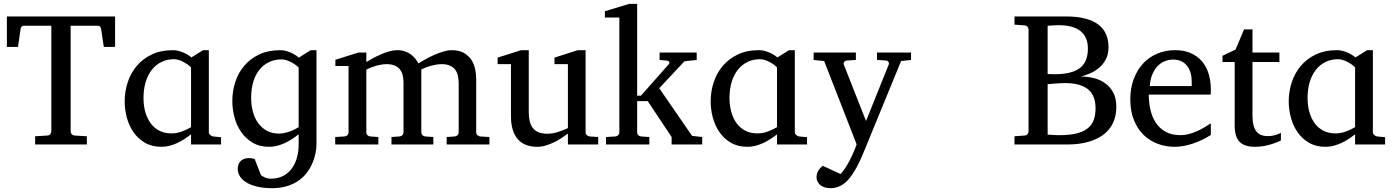

<svg xmlns="http://www.w3.org/2000/svg" viewBox="-20 -757 7302 1006"><path d="M523.9 -511.2 509.8 -605Q508.3 -612.8 504.2 -617.4Q500 -622.1 493.2 -622.1H350.1V-68.8Q350.1 -61.5 355.2 -54.7Q360.4 -47.9 371.1 -46.9L435.1 -43V0H164.1V-43L228 -46.9Q238.8 -47.9 243.9 -54.7Q249 -61.5 249 -68.8V-622.1H105Q98.1 -622.1 93.5 -617.4Q88.9 -612.8 87.9 -605L74.2 -511.2H16.1V-670.9H583V-511.2Z M981 0V-53.2Q963.9 -40 945.6 -28.1Q927.2 -16.1 908 -7.3Q888.7 1.5 868.4 6.8Q848.1 12.2 826.2 12.2Q775.9 12.2 739.5 -9Q703.1 -30.3 679.4 -64.5Q655.8 -98.6 644.5 -141.1Q633.3 -183.6 633.3 -226.1Q633.3 -276.9 648.9 -325.2Q664.6 -373.5 696 -411.1Q727.5 -448.7 774.9 -471.4Q822.3 -494.1 886.2 -494.1Q910.2 -494.1 936.8 -483.4Q963.4 -472.7 982.9 -456.1L1043.9 -494.1H1074.2V-63Q1074.2 -56.2 1081.8 -49.6Q1089.4 -43 1096.2 -42L1138.2 -38.1V0ZM981 -403.8Q973.6 -411.6 962.6 -419.4Q951.7 -427.2 939.7 -433.3Q927.7 -439.5 915.3 -443.1Q902.8 -446.8 892.1 -446.8Q855 -446.8 825.2 -431.9Q795.4 -417 774.7 -390.1Q753.9 -363.3 742.9 -325.9Q731.9 -288.6 731.9 -243.2Q731.9 -202.1 741.9 -168.2Q752 -134.3 770.5 -109.6Q789.1 -85 816.2 -71.5Q843.3 -58.1 877.9 -58.1Q908.2 -58.1 934.8 -68.6Q961.4 -79.1 981 -90.8Z M1638.2 -2Q1638.2 17.6 1633.8 42.2Q1629.4 66.9 1619.1 92.5Q1608.9 118.2 1591.6 142.8Q1574.2 167.5 1548.3 186.5Q1522.5 205.6 1487.1 217.3Q1451.7 229 1404.8 229Q1364.3 229 1331.1 221.7Q1297.9 214.4 1274.4 200.9Q1251 187.5 1238.3 168.9Q1225.6 150.4 1225.6 127.9Q1225.6 116.7 1229 106.4Q1232.4 96.2 1239.5 88.4Q1246.6 80.6 1257.8 75.9Q1269 71.3 1284.7 71.3Q1289.6 71.3 1294.7 72Q1299.8 72.8 1304.2 73.7Q1309.6 75.2 1314.5 76.2L1347.2 160.2Q1355.5 167.5 1369.1 173.3Q1382.8 179.2 1399.4 179.2Q1433.6 179.2 1460.4 166.3Q1487.3 153.3 1506.1 129.6Q1524.9 106 1534.9 72.5Q1544.9 39.1 1544.9 -2V-53.2Q1527.8 -40 1509.5 -28.1Q1491.2 -16.1 1471.9 -7.3Q1452.6 1.5 1432.4 6.8Q1412.1 12.2 1390.1 12.2Q1339.8 12.2 1303.5 -9.5Q1267.1 -31.2 1243.4 -65.7Q1219.7 -100.1 1208.5 -142.8Q1197.3 -185.5 1197.3 -228Q1197.3 -278.8 1212.6 -326.9Q1228 -375 1259.5 -412.1Q1291 -449.2 1338.1 -471.7Q1385.3 -494.1 1449.2 -494.1Q1460.9 -494.1 1473.9 -491.2Q1486.8 -488.3 1499.8 -482.9Q1512.7 -477.5 1524.4 -470.5Q1536.1 -463.4 1545.9 -455.1L1607.9 -494.1H1638.2ZM1544.9 -402.8Q1537.6 -410.6 1526.6 -418.5Q1515.6 -426.3 1503.7 -432.4Q1491.7 -438.5 1479.2 -442.1Q1466.8 -445.8 1456.1 -445.8Q1418.9 -445.8 1389.2 -431.4Q1359.4 -417 1338.6 -390.9Q1317.9 -364.7 1306.9 -327.6Q1295.9 -290.5 1295.9 -245.1Q1295.9 -204.1 1305.7 -169.7Q1315.4 -135.3 1334 -110.4Q1352.5 -85.4 1379.4 -71.3Q1406.2 -57.1 1440.9 -57.1Q1456.1 -57.1 1470.5 -60.3Q1484.9 -63.5 1498.3 -68.1Q1511.7 -72.8 1523.4 -78.9Q1535.2 -85 1544.9 -90.8Z M2320.3 0V-39.1L2362.3 -42Q2371.6 -43 2377.4 -48.8Q2383.3 -54.7 2383.3 -64V-318.8Q2383.3 -342.3 2378.9 -361.1Q2374.5 -379.9 2364 -393.1Q2353.5 -406.2 2336.4 -413.6Q2319.3 -420.9 2294.4 -420.9Q2281.7 -420.9 2267.8 -418.7Q2253.9 -416.5 2240 -412.8Q2226.1 -409.2 2212.6 -404.1Q2199.2 -398.9 2187.5 -393.1V-64Q2187.5 -54.7 2193.4 -48.8Q2199.2 -43 2208.5 -42L2250.5 -39.1V0H2031.2V-39.1L2073.2 -42Q2082.5 -43 2088.4 -48.8Q2094.2 -54.7 2094.2 -64V-325.2Q2094.2 -346.2 2089.6 -364Q2085 -381.8 2074.5 -394.3Q2064 -406.7 2047.1 -413.8Q2030.3 -420.9 2006.3 -420.9Q1992.2 -420.9 1976.8 -418.2Q1961.4 -415.5 1947.3 -411.4Q1933.1 -407.2 1920.7 -402.1Q1908.2 -397 1899.4 -392.1V-64Q1899.4 -54.7 1905.3 -48.8Q1911.1 -43 1920.4 -42L1962.4 -39.1V0H1736.3V-39.1L1785.2 -42Q1794.4 -43 1800.3 -48.8Q1806.2 -54.7 1806.2 -64V-411.1H1737.3V-443.8L1858.4 -481.9H1899.4V-432.1Q1916 -442.4 1936.3 -453.1Q1956.5 -463.9 1978 -473.1Q1999.5 -482.4 2021.2 -488.3Q2043 -494.1 2062.5 -494.1Q2084 -494.1 2101.6 -488Q2119.1 -481.9 2132.6 -471.9Q2146 -461.9 2156 -449.5Q2166 -437 2172.4 -424.8Q2187.5 -434.1 2209 -446.3Q2230.5 -458.5 2254.4 -469Q2278.3 -479.5 2302.2 -486.8Q2326.2 -494.1 2346.2 -494.1Q2385.7 -494.1 2410.6 -479.7Q2435.5 -465.3 2450 -443.1Q2464.4 -420.9 2469.7 -393.6Q2475.1 -366.2 2475.1 -340.8V-64Q2475.1 -54.7 2481.2 -48.8Q2487.3 -43 2496.1 -42L2544.4 -39.1V0Z M2955.6 0V-57.1Q2942.9 -47.4 2924.6 -35.2Q2906.2 -22.9 2885 -12.5Q2863.8 -2 2840.6 5.1Q2817.4 12.2 2795.4 12.2Q2763.2 12.2 2737.5 2.7Q2711.9 -6.8 2694.1 -26.6Q2676.3 -46.4 2666.7 -76.9Q2657.2 -107.4 2657.2 -149.9V-420.9H2587.4V-455.1L2710.4 -494.1H2750.5V-168.9Q2750.5 -142.6 2755.6 -121.6Q2760.7 -100.6 2772.2 -85.9Q2783.7 -71.3 2802.2 -63.7Q2820.8 -56.2 2847.2 -56.2Q2862.3 -56.2 2877.9 -59.1Q2893.6 -62 2907.7 -66.7Q2921.9 -71.3 2934.3 -76.4Q2946.8 -81.5 2955.6 -85.9V-420.9H2885.3V-455.1L3007.3 -494.1H3048.3V-64Q3048.3 -54.7 3054.9 -48.8Q3061.5 -43 3070.3 -42L3114.3 -39.1V0Z M3499 0V-39.1L3374 -227.1H3318.4V-64Q3318.4 -54.7 3324.2 -48.8Q3330.1 -43 3339.4 -42L3382.3 -39.1V0H3155.3V-39.1L3204.1 -42Q3213.4 -43 3219.2 -48.8Q3225.1 -54.7 3225.1 -64V-665H3149.4V-698.2L3277.3 -736.8H3318.4V-255.9H3338.4L3485.4 -421.9Q3489.3 -426.8 3486.6 -432.4Q3483.9 -438 3477.1 -439L3436 -442.9V-481.9H3630.4V-442.9L3566.4 -436L3434.1 -294.9L3606.4 -44.9L3659.2 -39.1V0Z M4051.3 0V-53.2Q4034.2 -40 4015.9 -28.1Q3997.6 -16.1 3978.3 -7.3Q3959 1.5 3938.7 6.8Q3918.5 12.2 3896.5 12.2Q3846.2 12.2 3809.8 -9Q3773.4 -30.3 3749.8 -64.5Q3726.1 -98.6 3714.8 -141.1Q3703.6 -183.6 3703.6 -226.1Q3703.6 -276.9 3719.2 -325.2Q3734.9 -373.5 3766.4 -411.1Q3797.9 -448.7 3845.2 -471.4Q3892.6 -494.1 3956.5 -494.1Q3980.5 -494.1 4007.1 -483.4Q4033.7 -472.7 4053.2 -456.1L4114.3 -494.1H4144.5V-63Q4144.5 -56.2 4152.1 -49.6Q4159.7 -43 4166.5 -42L4208.5 -38.1V0ZM4051.3 -403.8Q4043.9 -411.6 4033 -419.4Q4022 -427.2 4010 -433.3Q3998 -439.5 3985.6 -443.1Q3973.1 -446.8 3962.4 -446.8Q3925.3 -446.8 3895.5 -431.9Q3865.7 -417 3845 -390.1Q3824.2 -363.3 3813.2 -325.9Q3802.2 -288.6 3802.2 -243.2Q3802.2 -202.1 3812.3 -168.2Q3822.3 -134.3 3840.8 -109.6Q3859.4 -85 3886.5 -71.5Q3913.6 -58.1 3948.2 -58.1Q3978.5 -58.1 4005.1 -68.6Q4031.7 -79.1 4051.3 -90.8Z M4701.2 -437 4509.3 30.8Q4504.4 43 4495.6 63.5Q4486.8 84 4474.9 107.2Q4462.9 130.4 4448.5 152.8Q4434.1 175.3 4418.5 190.9Q4400.4 209 4378.7 219Q4356.9 229 4331.5 229Q4314 229 4300.3 224.4Q4286.6 219.7 4277.3 211.9Q4268.1 204.1 4263.2 193.6Q4258.3 183.1 4258.3 171.9Q4258.3 154.8 4265.9 140.4Q4273.4 126 4290.5 111.8L4384.3 154.8Q4396.5 142.6 4409.2 122.8Q4421.9 103 4433.1 81.1Q4444.3 59.1 4453.6 37.4Q4462.9 15.6 4468.3 -1L4298.3 -437L4243.2 -442.9V-481.9H4464.4V-442.9L4416.5 -439.9Q4408.2 -439 4403.3 -432.6Q4398.4 -426.3 4401.4 -418L4517.6 -123L4636.2 -418Q4639.6 -425.8 4635.3 -432.4Q4630.9 -439 4622.6 -439.9L4575.2 -442.9V-481.9H4753.4V-442.9Z M5829.1 -198.2Q5829.1 -157.7 5817.6 -127.2Q5806.2 -96.7 5786.6 -74.7Q5767.1 -52.7 5741.5 -38.3Q5715.8 -23.9 5687.7 -15.4Q5659.7 -6.8 5630.6 -3.4Q5601.6 0 5575.2 0H5295.4V-43L5348.1 -46.9Q5358.9 -47.9 5364 -54.7Q5369.1 -61.5 5369.1 -68.8V-602.1Q5369.1 -609.4 5364 -616.2Q5358.9 -623 5348.1 -624L5295.4 -627.9V-670.9H5563Q5622.6 -670.9 5665.3 -659.9Q5708 -648.9 5735.4 -627.9Q5762.7 -606.9 5775.4 -577.1Q5788.1 -547.4 5788.1 -509.8Q5788.1 -472.2 5773.9 -445.8Q5759.8 -419.4 5738.3 -401.4Q5716.8 -383.3 5691.4 -372.6Q5666 -361.8 5644 -356Q5677.7 -356 5710.7 -347.9Q5743.7 -339.8 5770 -321.3Q5796.4 -302.7 5812.7 -272.5Q5829.1 -242.2 5829.1 -198.2ZM5680.2 -502.9Q5680.2 -562 5642.1 -593.5Q5604 -625 5526.4 -625Q5518.6 -625 5509.5 -624.5Q5500.5 -624 5492.4 -623.5Q5484.4 -623 5478 -622.6Q5471.7 -622.1 5469.2 -622.1V-369.1Q5476.1 -368.7 5482.9 -368.7Q5488.8 -368.2 5494.9 -368.2Q5501 -368.2 5505.4 -368.2Q5554.2 -368.2 5587.6 -377.2Q5621.1 -386.2 5641.6 -403.3Q5662.1 -420.4 5671.1 -445.6Q5680.2 -470.7 5680.2 -502.9ZM5720.2 -189.9Q5720.2 -258.3 5679.7 -290Q5639.2 -321.8 5559.1 -321.8Q5546.9 -321.8 5532 -320.8Q5517.1 -319.8 5503.9 -318.8Q5490.7 -317.9 5481 -316.9Q5471.2 -315.9 5469.2 -315.9V-51.8Q5481.4 -50.8 5493.2 -50.3Q5502.9 -49.3 5513.4 -49.1Q5523.9 -48.8 5531.2 -48.8Q5584 -48.8 5619.9 -57.6Q5655.8 -66.4 5678.2 -84Q5700.7 -101.6 5710.4 -127.9Q5720.2 -154.3 5720.2 -189.9Z M6324.2 -49.8Q6303.2 -36.6 6280.5 -25.4Q6257.8 -14.2 6233.6 -5.9Q6209.5 2.4 6184.6 7.3Q6159.7 12.2 6134.3 12.2Q6088.9 12.2 6046.9 -3.2Q6004.9 -18.6 5972.9 -49.3Q5940.9 -80.1 5921.6 -126.7Q5902.3 -173.3 5902.3 -235.8Q5902.3 -294.4 5919.9 -342Q5937.5 -389.6 5968.8 -423.6Q6000 -457.5 6043 -475.8Q6085.9 -494.1 6137.2 -494.1Q6183.6 -494.1 6218.8 -478.8Q6253.9 -463.4 6277.3 -436.3Q6300.8 -409.2 6312.5 -371.3Q6324.2 -333.5 6324.2 -289.1Q6324.2 -283.7 6324.2 -275.9Q6324.2 -268.1 6323.2 -261.2H5999Q5999 -223.1 6007.1 -185.1Q6015.1 -147 6034.2 -116.7Q6053.2 -86.4 6085.4 -67.6Q6117.7 -48.8 6166 -48.8Q6187.5 -48.8 6208.5 -54.4Q6229.5 -60.1 6249.8 -68.8Q6270 -77.6 6288.6 -88.6Q6307.1 -99.6 6324.2 -110.8ZM6224.1 -328.1Q6224.1 -353 6218.3 -374.3Q6212.4 -395.5 6200.4 -411.1Q6188.5 -426.8 6170.2 -435.8Q6151.9 -444.8 6127 -444.8Q6102.1 -444.8 6080.6 -435.3Q6059.1 -425.8 6042.7 -407.7Q6026.4 -389.6 6016.4 -364Q6006.3 -338.4 6004.4 -306.2H6224.1Z M6542.5 -481.9H6683.6V-432.1H6542.5V-152.8Q6542.5 -123 6547.6 -102.3Q6552.7 -81.5 6562.7 -68.6Q6572.8 -55.7 6587.6 -49.8Q6602.5 -43.9 6622.6 -43.9Q6637.2 -43.9 6649.7 -46.4Q6662.1 -48.8 6671.4 -52.2Q6682.1 -56.2 6691.4 -61V-21Q6672.9 -11.7 6650.9 -4.4Q6632.3 2 6607.9 7.1Q6583.5 12.2 6556.6 12.2Q6500 12.2 6474.6 -14.2Q6449.2 -40.5 6449.2 -100.1V-432.1H6385.3V-464.8L6453.6 -497.1L6498.5 -603H6542.5Z M7080.1 0V-53.2Q7063 -40 7044.7 -28.1Q7026.4 -16.1 7007.1 -7.3Q6987.8 1.5 6967.5 6.8Q6947.3 12.2 6925.3 12.2Q6875 12.2 6838.6 -9Q6802.2 -30.3 6778.6 -64.5Q6754.9 -98.6 6743.7 -141.1Q6732.4 -183.6 6732.4 -226.1Q6732.4 -276.9 6748 -325.2Q6763.7 -373.5 6795.2 -411.1Q6826.7 -448.7 6874 -471.4Q6921.4 -494.1 6985.4 -494.1Q7009.3 -494.1 7035.9 -483.4Q7062.5 -472.7 7082 -456.1L7143.1 -494.1H7173.3V-63Q7173.3 -56.2 7180.9 -49.6Q7188.5 -43 7195.3 -42L7237.3 -38.1V0ZM7080.1 -403.8Q7072.8 -411.6 7061.8 -419.4Q7050.8 -427.2 7038.8 -433.3Q7026.9 -439.5 7014.4 -443.1Q7002 -446.8 6991.2 -446.8Q6954.1 -446.8 6924.3 -431.9Q6894.5 -417 6873.8 -390.1Q6853 -363.3 6842 -325.9Q6831.1 -288.6 6831.1 -243.2Q6831.1 -202.1 6841.1 -168.2Q6851.1 -134.3 6869.6 -109.6Q6888.2 -85 6915.3 -71.5Q6942.4 -58.1 6977.1 -58.1Q7007.3 -58.1 7033.9 -68.6Q7060.5 -79.1 7080.1 -90.8Z"/></svg>

Font: Tagmukay Beta
Style: Regular
Weight: 400
Designer: Peter Martin
Foundry: SIL International
Version: Version 2.000; dev 82b92eM